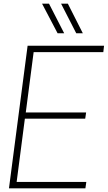

<svg xmlns="http://www.w3.org/2000/svg" viewBox="-20 -1030 589 1050"><path d="M331 -848H295L210 -1010H248ZM433 -848H397L314 -1010H351ZM447 0H29L131 -780H549L545 -745H164L121 -415H451L446 -381H116L71 -35H452Z"/></svg>

Font: Tanohe Sans ExtraLight
Style: Italic
Weight: 200
Designer: Village Type and Design LLC & Cristiano Sobral
Foundry: Cooper Hewitt Smithsonian Design Museum
Version: Version 1.00;September 29, 2021;FontCreator 13.0.0.2655 64-b